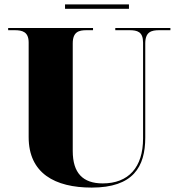

<svg xmlns="http://www.w3.org/2000/svg" viewBox="-20 -841 809 871"><path d="M275 -801H565V-821H275ZM396 10C584 10 639 -84 639 -217V-644C639 -697 667 -704 703 -704H753V-714H503V-704H567C603 -704 629 -697 629 -648V-213C629 -82 563 -9 446 -9C356 -9 310 -56 310 -156V-644C310 -697 338 -704 373 -704H402V-714H17V-704H46C81 -704 110 -697 110 -648V-219C110 -55 229 10 396 10Z"/></svg>

Font: Noto Serif Display Black
Style: Regular
Weight: 900
Designer: Monotype Design Team
Foundry: Monotype Imaging Inc.
Version: Version 2.009